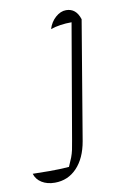

<svg xmlns="http://www.w3.org/2000/svg" viewBox="-204 -534 523 791"><g transform="rotate(-10 58.0 -139.0)"><path d="M186 -437 103 58Q91 128 53.5 167.5Q16 207 -39 207Q-71 207 -93.5 193Q-116 179 -123 155Q-93 156 -51 156Q-9 156 29 153Q39 131 44.5 116.5Q50 102 53.5 86Q57 70 61 45L143 -432Q94 -432 55 -419Q64 -448 85 -466.5Q106 -485 129 -485Q171 -485 186 -437Z"/></g></svg>

Font: Piazzolla ExtraLight
Style: Italic
Weight: 200
Italic angle: -11.3°
Designer: Juan Pablo del Peral
Foundry: Huerta Tipografica
Version: Version 1.330